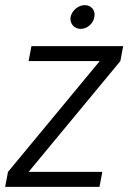

<svg xmlns="http://www.w3.org/2000/svg" viewBox="-33 -725 498 745"><path d="M445 -546 434 -488 78 -58H364L353 0H-13L-2 -58L354 -488H78L89 -546ZM241 -659Q245 -678 261 -691.5Q277 -705 296 -705Q315 -705 326 -691.5Q337 -678 333 -659Q330 -640 314.5 -626.5Q299 -613 280 -613Q261 -613 249.5 -626.5Q238 -640 241 -659Z"/></svg>

Font: Poppins Light
Style: Italic
Weight: 300
Italic angle: -10°
Designer: Ninad Kale (Devanagari), Jonny Pinhorn (Latin)
Foundry: Indian Type Foundry
Version: Version 3.200;PS 1.000;hotconv 16.6.54;makeotf.lib2.5.65590